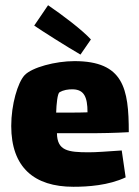

<svg xmlns="http://www.w3.org/2000/svg" viewBox="-20 -703 532 735"><path d="M328 -552C295 -588 220 -645 164 -683L111 -605C140 -585 233 -526 288 -494ZM320 -120C240 -120 199 -126 198 -193H340C359 -193 422 -194 473 -197C473 -364 453 -469 265 -469C192 -469 102 -445 74 -415C48 -387 23 -303 23 -221C23 -62 111 12 261 12C316 12 395 7 461 -24L446 -127C386 -123 350 -120 320 -120ZM208 -350C222 -358 241 -362 261 -361C301 -359 315 -333 315 -273C294 -272 269 -272 247 -272H195C196 -305 200 -345 208 -350Z"/></svg>

Font: FilmFarsi Display
Style: Regular
Weight: 400
Designer: Borna Izadpanah
Foundry: Borna Izadpanah
Version: Version 1.000;PS 001.000;hotconv 1.0.88;makeotf.lib2.5.64775